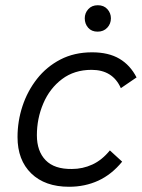

<svg xmlns="http://www.w3.org/2000/svg" viewBox="-20 -706 542 734"><path d="M244 8Q152 8 99.5 -43Q47 -94 47 -182Q47 -243 66 -300.5Q85 -358 121.5 -404.5Q158 -451 211 -478.5Q264 -506 332 -506Q395 -506 436.5 -481.5Q478 -457 502 -410L442 -369Q411 -439 330 -439Q264 -439 217 -403.5Q170 -368 145.5 -310.5Q121 -253 121 -189Q121 -128 154.5 -93.5Q188 -59 255 -60Q296 -60 333 -77Q370 -94 400 -131L447 -88Q407 -39 356 -15.5Q305 8 244 8ZM353 -585Q330 -585 317 -600Q304 -615 304 -636Q304 -656 317.5 -671Q331 -686 354 -686Q377 -686 390.5 -671Q404 -656 404 -636Q404 -615 390 -600Q376 -585 353 -585Z"/></svg>

Font: Livvic
Style: Italic
Weight: 400
Italic angle: -10°
Designer: Jacques Le Bailly, Baron von Fonthausen
Version: Version 1.001; ttfautohint (v1.8.2)